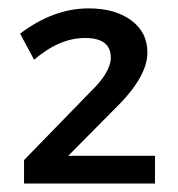

<svg xmlns="http://www.w3.org/2000/svg" viewBox="-20 -723 423 456"><path d="M190.9 -703.1Q252.9 -703.1 291.5 -674.8Q330.1 -646.5 330.1 -598.1Q330.1 -539.1 250 -461.9L142.1 -353H348.1V-287.1H37.1V-342.8L193.8 -503.9Q242.7 -550.8 243.2 -585.9Q243.2 -632.8 182.1 -632.8Q121.1 -632.8 61 -581.1L27.8 -643.1Q106.9 -703.1 190.9 -703.1Z"/></svg>

Font: TruenoRg
Style: Book
Weight: 400
Designer: Julieta Ulanovsky
Foundry: Julieta Ulanovsky
Version: Version 3.001b